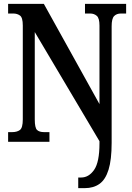

<svg xmlns="http://www.w3.org/2000/svg" viewBox="-20 -734 685 994"><path d="M385 240V185H400Q440 185 467.5 145Q495 105 495 9V-3L160 -568V-116Q160 -72 172 -61Q184 -50 208 -50H236V0H22V-50H43Q68 -50 83 -61Q98 -72 98 -116V-602Q98 -643 83.5 -653.5Q69 -664 49 -664H22V-714H207L495 -195V-602Q495 -640 481 -652Q467 -664 447 -664H420V-714H633V-664H606Q584 -664 571 -651Q558 -638 558 -598V5Q558 93 542 144.5Q526 196 495 218Q464 240 419 240Z"/></svg>

Font: Noto Serif Ethiopic ExtraCondensed
Style: Bold
Weight: 700
Width: 2
Designer: Monotype Design Team
Foundry: Monotype Imaging Inc.
Version: Version 2.102; ttfautohint (v1.8.4.7-5d5b)